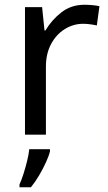

<svg xmlns="http://www.w3.org/2000/svg" viewBox="-20 -566 453 807"><path d="M335 -546Q350 -546 367.5 -544.5Q385 -543 398 -540L387 -459Q374 -462 358.5 -464Q343 -466 329 -466Q288 -466 252 -443.5Q216 -421 194.5 -380.5Q173 -340 173 -286V0H85V-536H157L167 -438H171Q197 -482 238 -514Q279 -546 335 -546ZM190 70Q186 88 173.5 115.5Q161 143 144.5 171Q128 199 110 221H62V209Q70 192 78.5 165.5Q87 139 94 110.5Q101 82 103 61H190Z"/></svg>

Font: Noto Sans Medefaidrin
Style: Regular
Weight: 400
Designer: Dalton Maag Ltd
Foundry: Dalton Maag Ltd
Version: Version 1.002; ttfautohint (v1.8.4.7-5d5b)